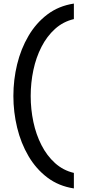

<svg xmlns="http://www.w3.org/2000/svg" viewBox="-20 -856 479 1076"><path d="M394 113V200Q309 187 245.5 139Q182 91 139.5 18.5Q97 -54 76 -141Q55 -228 55 -318Q55 -409 76 -495.5Q97 -582 139.5 -654.5Q182 -727 245.5 -775Q309 -823 394 -836V-749Q334 -735 288.5 -694Q243 -653 212.5 -593.5Q182 -534 167 -463Q152 -392 152 -318Q152 -244 167 -173Q182 -102 212.5 -42.5Q243 17 288.5 58Q334 99 394 113Z"/></svg>

Font: Be Vietnam Pro Variable Thin
Style: Regular
Weight: 100
Designer: Lam Bao, Tony Le, Vietanh Nguyen
Foundry: Yellow Type Foundry
Version: Version 1.002